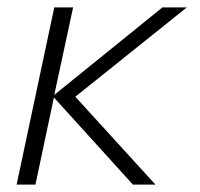

<svg xmlns="http://www.w3.org/2000/svg" viewBox="-20 -500 541 520"><path d="M127 -480H178L127 -243L420 -480H486L184 -238L401 0H340L126 -236L76 0H25Z"/></svg>

Font: Prompt ExtraLight
Style: Italic
Weight: 275
Italic angle: -12°
Designer: Katatrad Team
Foundry: CadsonDemak
Version: Version 1.000